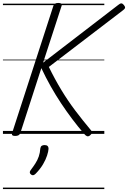

<svg xmlns="http://www.w3.org/2000/svg" viewBox="-20 -910 870 1305"><path d="M83 14Q69 14 64 9.5Q59 5 62 -5L343 -871Q349 -890 376 -890Q405 -890 399 -871L273 -484L783 -876Q796 -887 804.5 -887Q813 -887 822 -876Q831 -865 830 -857.5Q829 -850 817 -841L312 -455Q353 -371 397.5 -297.5Q442 -224 492 -158Q542 -92 598 -25Q607 -15 605 -7Q603 1 591 11Q580 19 571 15.5Q562 12 553 1Q510 -49 470.5 -101.5Q431 -154 394.5 -209Q358 -264 324.5 -323.5Q291 -383 261 -447L118 -5Q114 5 105.5 9.5Q97 14 83 14ZM191 276Q183 270 182.5 262.5Q182 255 188 247Q207 222 221 200Q235 178 243.5 153.5Q252 129 254 99Q256 86 263.5 81Q271 76 283 76Q297 76 303.5 82.5Q310 89 310 101Q309 119 300 147Q291 175 272.5 206.5Q254 238 224 269Q217 277 208.5 280Q200 283 191 276ZM0 365H689V375H0ZM0 -20H689V0H0ZM0 -505H689V-500H0ZM0 -885H689V-875H0Z"/></svg>

Font: Playwrite DK Loopet Guides
Style: Regular
Weight: 400
Designer: Veronika Burian, José Scaglione
Foundry: TypeTogether
Version: Version 1.003